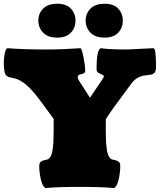

<svg xmlns="http://www.w3.org/2000/svg" viewBox="-30 -989 845 1016"><path d="M272.9 -969.2Q321.3 -969.2 345.5 -943.1Q369.6 -917 369.6 -879.9Q369.6 -842.8 345.5 -816.4Q321.3 -790 272.9 -790Q223.6 -790 198.2 -816.2Q172.9 -842.3 172.9 -879.9Q172.9 -917.5 198.2 -943.4Q223.6 -969.2 272.9 -969.2ZM523.4 -969.2Q571.8 -969.2 595.9 -943.1Q620.1 -917 620.1 -879.9Q620.1 -842.8 595.9 -816.4Q571.8 -790 523.4 -790Q474.1 -790 448.7 -816.2Q423.3 -842.3 423.3 -879.9Q423.3 -917.5 448.7 -943.4Q474.1 -969.2 523.4 -969.2ZM529.8 -295.4Q529.8 -263.2 531 -241Q532.2 -218.8 535.9 -194.8Q539.6 -170.9 548.1 -158Q556.6 -145 569.3 -143.6Q578.1 -142.1 582.8 -140.9Q587.4 -139.6 594 -136.2Q600.6 -132.8 603.5 -126.5Q606.4 -120.1 606.4 -110.8Q606.4 -76.2 597.9 -39.3Q589.4 -2.4 573.2 6.3Q517.1 0 392.1 0Q267.1 0 210.9 6.3Q194.8 -2.4 186.3 -39.3Q177.7 -76.2 177.7 -110.8Q177.7 -120.1 180.7 -126.5Q183.6 -132.8 190.2 -136.2Q196.8 -139.6 201.4 -140.9Q206.1 -142.1 214.8 -143.6Q227.5 -145 236.1 -158Q244.6 -170.9 248 -194.8Q251.5 -218.8 252.7 -240.7Q253.9 -262.7 253.9 -295.4V-359.9L188.5 -449.2Q171.4 -472.2 159.2 -487.3Q147 -502.4 128.2 -522.2Q109.4 -542 89.1 -555.2Q68.8 -568.4 47.4 -574.2Q41.5 -575.7 31 -577.9Q20.5 -580.1 16.6 -581.3Q12.7 -582.5 6.1 -587.2Q-0.5 -591.8 -2.9 -599.1Q-5.4 -606.4 -7.6 -619.6Q-9.8 -632.8 -9.8 -651.9V-658.7Q-9.8 -682.6 -4.4 -708.3Q1 -733.9 10.7 -733.9Q94.7 -727.1 214.8 -727.1Q299.8 -727.1 395.5 -733.9Q402.3 -733.9 411.6 -687.7Q420.9 -641.6 420.9 -614.7Q420.9 -606.4 414.8 -602.1Q408.7 -597.7 401.1 -596.7Q393.6 -595.7 387.5 -592.3Q381.3 -588.9 381.3 -582Q381.3 -572.3 390.1 -558.6L446.3 -471.7Q506.3 -561 515.6 -575.2Q519.5 -581.1 519.5 -585.9Q519.5 -590.8 509.8 -594.5Q500 -598.1 490.5 -604.2Q481 -610.4 481 -621.1V-628.4Q481 -724.1 502.9 -733.9Q552.7 -727.1 632.3 -727.1Q653.8 -727.1 710 -730.5Q766.1 -733.9 781.7 -733.9Q795.4 -733.9 795.4 -648.9V-632.3Q795.4 -612.8 787.4 -604Q779.3 -595.2 765.1 -593.3Q751 -591.3 735.1 -589.6Q719.2 -587.9 700 -577.9Q680.7 -567.9 666 -547.9Q645 -519 616.5 -480.7Q587.9 -442.4 575.2 -424.8Q562.5 -407.2 549.6 -388.4Q536.6 -369.6 529.8 -357.9Z"/></svg>

Font: Coustard Black
Style: Regular
Weight: 900
Foundry: vernon adams
Version: Version 1.001;